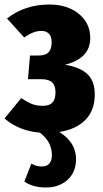

<svg xmlns="http://www.w3.org/2000/svg" viewBox="-24 -571 458 851"><path d="M239 14Q313 60 313 134Q313 192 275.5 226Q238 260 180 260Q122 260 84 234L115 154Q137 167 161 167Q184 167 195 153.5Q206 140 206 117Q206 90 194.5 65.5Q183 41 153 17Q59 9 -4 -46L70 -136Q101 -116 120.5 -109Q140 -102 166 -102Q195 -102 208.5 -116.5Q222 -131 222 -162Q222 -192 207 -206Q192 -220 159 -220H100L109 -325H147Q178 -325 191.5 -339.5Q205 -354 205 -384Q205 -409 193 -421.5Q181 -434 160 -434Q141 -434 123 -427Q105 -420 83 -405L7 -489Q86 -551 195 -551Q274 -551 325 -510Q376 -469 376 -402Q376 -312 264 -284Q332 -273 364 -242Q396 -211 396 -153Q396 -82 355 -40Q314 2 239 14Z"/></svg>

Font: Fira Sans Compressed ExtraBold
Style: Regular
Weight: 800
Width: 1
Designer: bBox Type GmbH & Carrois Corporate GbR & Edenspiekermann AG
Foundry: bBox Type GmbH & Carrois Corporate GbR & Edenspiekermann AG
Version: Version 4.301